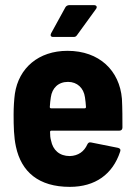

<svg xmlns="http://www.w3.org/2000/svg" viewBox="-20 -720 524 748"><path d="M346 -700H250C244 -700 238 -697 235 -692L179 -590C175 -582 178 -576 187 -576H266C272 -576 276 -577 280 -583L354 -685C360 -693 356 -700 346 -700ZM252 -112C211 -112 186 -136 179 -172C176 -182 175 -193 175 -206C175 -209 177 -211 180 -211H445C452 -211 457 -215 457 -223C457 -254 457 -300 455 -335C446 -445 367 -522 243 -522C130 -522 53 -455 38 -355C35 -333 33 -303 33 -274C33 -227 34 -186 42 -149C63 -50 131 8 252 8C351 8 419 -41 448 -129C451 -137 448 -142 440 -144L335 -165C327 -167 323 -163 320 -157C308 -130 285 -113 252 -112ZM245 -401C281 -401 306 -377 311 -341C313 -329 314 -316 315 -303C315 -300 313 -298 310 -298H179C176 -298 174 -300 174 -303C175 -317 176 -329 178 -341C183 -377 207 -401 245 -401Z"/></svg>

Font: Barlow Semi Condensed
Style: Bold
Weight: 700
Width: 4
Designer: Jeremy Tribby
Foundry: Tribby Type
Version: Version 1.422;hotconv 1.0.109;makeotfexe 2.5.65596